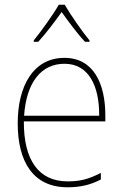

<svg xmlns="http://www.w3.org/2000/svg" viewBox="-20 -783 521 813"><path d="M254 -763H229C205 -721 154 -650 123 -612V-606H142C175 -642 214 -694 241 -732C269 -693 306 -642 340 -606H359V-612C331 -645 279 -720 254 -763ZM253 -538C119 -538 55 -416 55 -261C55 -100 119 10 266 10C322 10 365 -1 407 -23V-51C355 -24 319 -15 266 -15C144 -15 80 -105 81 -269H426V-295C426 -427 377 -538 253 -538ZM253 -513C355 -513 401 -420 400 -293H82C92 -438 157 -513 253 -513Z"/></svg>

Font: Noto Sans Arabic SemCond Thin
Style: Regular
Weight: 100
Width: 4
Designer: Monotype Design Team, Nadine Chahine, Nizar Qandah and Khaled Hosny
Foundry: Monotype Imaging Inc.
Version: Version 2.012